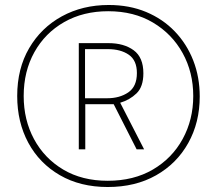

<svg xmlns="http://www.w3.org/2000/svg" viewBox="-20 -835 870 770"><path d="M412 -85Q302 -85 220 -132.5Q138 -180 93.5 -262.5Q49 -345 49 -450Q49 -560 97 -642Q145 -724 228 -769.5Q311 -815 416 -815Q499 -815 566 -787Q633 -759 681 -709Q729 -659 755 -592.5Q781 -526 781 -448Q781 -344 735 -261.5Q689 -179 606 -132Q523 -85 412 -85ZM412 -110Q516 -110 593 -155Q670 -200 712.5 -277.5Q755 -355 755 -450Q755 -545 712.5 -622Q670 -699 593.5 -744.5Q517 -790 414 -790Q314 -790 237.5 -746.5Q161 -703 118 -626Q75 -549 75 -450Q75 -354 116.5 -277Q158 -200 233.5 -155Q309 -110 412 -110ZM296 -236V-662H415Q477 -662 516 -633.5Q555 -605 555 -541Q555 -487 527.5 -460.5Q500 -434 462 -423L558 -236H528L436 -417H322V-236ZM410 -441Q460 -441 494.5 -464.5Q529 -488 529 -542Q529 -593 496.5 -615.5Q464 -638 412 -638H321V-441Z"/></svg>

Font: Noto Sans Kannada UI ExtraCondensed Thin
Style: Regular
Weight: 100
Width: 2
Designer: Jelle Bosma - Monotype Design Team
Foundry: Monotype Imaging Inc.
Version: Version 2.005; ttfautohint (v1.8.4.7-5d5b)